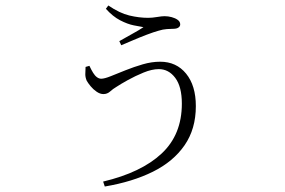

<svg xmlns="http://www.w3.org/2000/svg" viewBox="-20 -603 1040 700"><path d="M306 -363Q313 -348 319.5 -337.5Q326 -327 333.5 -321.5Q341 -316 349 -316Q361 -316 384.5 -325.5Q408 -335 438 -347Q468 -359 500.5 -368.5Q533 -378 564 -378Q623 -378 658.5 -334.5Q694 -291 694 -216Q694 -133 653 -73.5Q612 -14 537.5 23Q463 60 362 77L356 59Q495 26 569 -43Q643 -112 643 -225Q643 -287 619 -319Q595 -351 559 -351Q534 -351 503.5 -338.5Q473 -326 446 -311Q419 -296 404 -286Q392 -279 381.5 -269.5Q371 -260 357 -260Q345 -260 332.5 -268.5Q320 -277 310.5 -288.5Q301 -300 296 -309Q291 -321 291 -332Q291 -343 292 -359ZM366 -571 375 -583Q416 -555 451.5 -546.5Q487 -538 520 -538Q535 -538 552.5 -541Q570 -544 580 -544Q593 -544 606 -540.5Q619 -537 628 -530.5Q637 -524 637 -514Q637 -507 630.5 -502.5Q624 -498 612 -498Q603 -498 588.5 -497Q574 -496 558 -491Q540 -486 515 -476.5Q490 -467 465.5 -456.5Q441 -446 422 -438L415 -453Q439 -467 463 -480Q487 -493 503 -504Q491 -506 468 -510.5Q445 -515 418 -529Q391 -543 366 -571Z"/></svg>

Font: Noto Serif JP
Style: Regular
Weight: 200
Designer: Ryoko NISHIZUKA 西塚涼子 (kana & ideographs); Frank Grießhammer (Latin, Greek & Cyrillic); Wenlong ZHANG 张文龙 (bopomofo); San
Foundry: Adobe
Version: Version 2.001;hotconv 1.1.0;makeotfexe 2.6.0